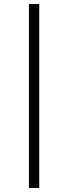

<svg xmlns="http://www.w3.org/2000/svg" viewBox="-20 -785 334 949"><path d="M123 -765H174V144H123Z"/></svg>

Font: Roboto Serif ExtraLight
Style: Italic
Weight: 250
Italic angle: -10°
Designer: Greg Gazdowicz
Foundry: Commercial Type
Version: Version 1.008